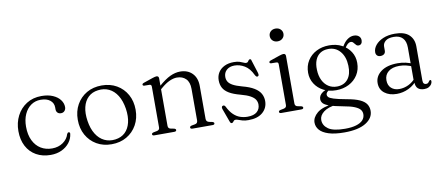

<svg xmlns="http://www.w3.org/2000/svg" viewBox="-78 -1000 3610 1561"><g transform="rotate(-10 1727.5 -219.5)"><path d="M455 -352.5Q455 -334 443.8 -321.5Q432.5 -309 414 -309Q396 -309 385.5 -319.8Q375 -330.5 375 -349V-364Q375 -400 346.8 -422.8Q318.5 -445.5 269 -445.5Q223.5 -445.5 188.8 -421Q154 -396.5 134.2 -352.5Q114.5 -308.5 114.5 -250.5Q114.5 -183 137.8 -135.8Q161 -88.5 201.2 -64Q241.5 -39.5 293.5 -39.5Q346 -39.5 384 -66.2Q422 -93 433.5 -133.5Q437 -140.5 440.2 -143Q443.5 -145.5 448.5 -145.5Q454 -145.5 456.5 -141.2Q459 -137 458.5 -131.5Q454 -91.5 429 -59.2Q404 -27 364 -8.2Q324 10.5 273.5 10.5Q205.5 10.5 154.2 -18.5Q103 -47.5 75 -100.8Q47 -154 47 -225.5Q47 -295 76 -351.5Q105 -408 157.5 -441.2Q210 -474.5 280.5 -474.5Q334.5 -474.5 373.8 -457.5Q413 -440.5 434 -412.5Q455 -384.5 455 -352.5Z M778 -474Q847.5 -474 901.2 -443Q955 -412 985.5 -357.2Q1016 -302.5 1016 -231.5Q1016 -161.5 985.5 -106.8Q955 -52 901 -20.5Q847 11 776 11Q706.5 11 653 -20.2Q599.5 -51.5 569 -106.2Q538.5 -161 538.5 -232Q538.5 -302.5 569 -357Q599.5 -411.5 653.2 -442.8Q707 -474 778 -474ZM812.5 -22.5Q862 -29 893.5 -59.2Q925 -89.5 937 -139Q949 -188.5 939.5 -253Q929 -319.5 901.5 -363.8Q874 -408 832.8 -427.8Q791.5 -447.5 741.5 -440.5Q692.5 -434.5 660.8 -404.2Q629 -374 617 -324.5Q605 -275 615 -210Q625 -144 652.8 -99.8Q680.5 -55.5 721.5 -35.8Q762.5 -16 812.5 -22.5Z M1248.5 -449.5V-57.5Q1248.5 -46 1254.2 -39.5Q1260 -33 1270.5 -31L1296.5 -26Q1312 -22 1312 -12.5Q1312 0 1294 0H1130Q1121.5 0 1117 -3.2Q1112.5 -6.5 1112.5 -12Q1112.5 -17 1116.5 -20.2Q1120.5 -23.5 1128.5 -25.5L1156.5 -31Q1167 -33.5 1172.8 -39.5Q1178.5 -45.5 1178.5 -57V-392Q1178.5 -402 1174.8 -406.5Q1171 -411 1162.5 -411.5L1121 -412Q1113 -412.5 1109.8 -415.2Q1106.5 -418 1106.5 -422.5Q1106.5 -427 1110 -430.2Q1113.5 -433.5 1122.5 -436.5L1195.5 -461.5Q1208 -465.5 1216 -467.5Q1224 -469.5 1229.5 -469.5Q1239 -469.5 1243.8 -464.2Q1248.5 -459 1248.5 -449.5ZM1235.5 -349 1219.5 -364.5 1243.5 -385Q1299.5 -434.5 1342.2 -454.5Q1385 -474.5 1425 -474.5Q1487.5 -474.5 1525.2 -436.2Q1563 -398 1563 -331V-60Q1563 -47 1569.5 -40Q1576 -33 1587.5 -30.5L1612 -25.5Q1619.5 -23.5 1623.5 -20.2Q1627.5 -17 1627.5 -12Q1627.5 -6.5 1623.5 -3.2Q1619.5 0 1610.5 0H1445.5Q1427 0 1427 -12.5Q1427 -22 1442.5 -26L1470 -31Q1482 -33 1487.5 -40.2Q1493 -47.5 1493 -60V-319.5Q1493 -375.5 1465 -403.2Q1437 -431 1391 -431Q1363 -431 1330.2 -416.2Q1297.5 -401.5 1258.5 -368Z M1868.5 -446Q1828.5 -446 1804.2 -424.2Q1780 -402.5 1780 -367Q1780 -345 1790.5 -327.5Q1801 -310 1827.5 -295.5Q1854 -281 1901.5 -268Q1963 -252 1999 -229.8Q2035 -207.5 2050.2 -179.8Q2065.5 -152 2065.5 -119Q2065.5 -62 2023.8 -25.5Q1982 11 1905.5 11Q1877 11 1857.5 5.5Q1838 0 1824.8 -5.2Q1811.5 -10.5 1801.5 -10.5Q1792 -10.5 1787.2 -5Q1782.5 0.5 1778.2 5.8Q1774 11 1766.5 11Q1761.5 11 1758.5 8Q1755.5 5 1752.5 -3L1712 -114Q1709 -123.5 1710.2 -130.5Q1711.5 -137.5 1718.5 -140Q1725.5 -143 1731 -140Q1736.5 -137 1740.5 -130Q1762 -86 1788 -61.5Q1814 -37 1843.2 -27.2Q1872.5 -17.5 1903 -17.5Q1955 -17.5 1981 -40.2Q2007 -63 2007 -100Q2007 -121.5 1996 -140Q1985 -158.5 1956.5 -174.5Q1928 -190.5 1877 -204Q1820 -219 1786.2 -239Q1752.5 -259 1737.5 -286.2Q1722.5 -313.5 1722.5 -350Q1722.5 -386 1740.2 -414.2Q1758 -442.5 1790.8 -458.5Q1823.5 -474.5 1868.5 -474.5Q1897 -474.5 1915.8 -468.5Q1934.5 -462.5 1946.5 -456.5Q1958.5 -450.5 1967.5 -450.5Q1977.5 -450.5 1982.2 -456.5Q1987 -462.5 1991 -468.5Q1995 -474.5 2002 -474.5Q2006 -474.5 2009.2 -471.8Q2012.5 -469 2013.5 -462L2046.5 -357.5Q2050 -346 2049.8 -337.5Q2049.5 -329 2041.5 -326Q2034.5 -323.5 2029.2 -327.8Q2024 -332 2018.5 -342.5Q1992.5 -398 1952.2 -422Q1912 -446 1868.5 -446Z M2296 -449.5V-57.5Q2296 -46 2301.8 -39.5Q2307.5 -33 2318 -31L2344.5 -26Q2352.5 -24 2356.8 -20.8Q2361 -17.5 2361 -12Q2361 -6.5 2356.5 -3.2Q2352 0 2343 0H2177.5Q2169 0 2164.8 -3.2Q2160.5 -6.5 2160.5 -12Q2160.5 -17 2164.2 -20.2Q2168 -23.5 2176 -25.5L2204 -31Q2214.5 -33.5 2220.2 -39.5Q2226 -45.5 2226 -57V-392Q2226 -402 2222.5 -406.5Q2219 -411 2210 -411.5L2168.5 -412Q2160.5 -412.5 2157.2 -415.2Q2154 -418 2154 -422.5Q2154 -427 2157.5 -430.2Q2161 -433.5 2170 -436.5L2243 -461.5Q2256 -465.5 2264 -467.5Q2272 -469.5 2277 -469.5Q2286.5 -469.5 2291.2 -464.2Q2296 -459 2296 -449.5ZM2250 -578.5Q2225 -578.5 2209.2 -593.8Q2193.5 -609 2193.5 -631.5Q2193.5 -654 2209.2 -669Q2225 -684 2250 -684Q2275 -684 2291 -668.8Q2307 -653.5 2307 -631.5Q2307 -609 2291 -593.8Q2275 -578.5 2250 -578.5Z M2720 -18Q2649 -31 2616.5 -41.5Q2584 -52 2575.2 -61.8Q2566.5 -71.5 2566.5 -81Q2566.5 -93 2575.5 -103Q2584.5 -113 2606.5 -123.5L2590 -129.5Q2559 -121.5 2541.2 -109.5Q2523.5 -97.5 2516 -83.8Q2508.5 -70 2508.5 -55.5Q2508.5 -36.5 2521.5 -21.2Q2534.5 -6 2571.8 7.2Q2609 20.5 2682.5 34Q2743 44.5 2775.5 58.2Q2808 72 2820.5 88.2Q2833 104.5 2833 125Q2833 153 2814.8 173.5Q2796.5 194 2759.5 205.2Q2722.5 216.5 2667.5 216.5Q2570 216.5 2528.8 187.2Q2487.5 158 2487.5 112.5Q2487.5 76 2524.2 47.5Q2561 19 2633 11L2620 -3.5Q2514.5 10 2472.2 45.8Q2430 81.5 2430 124.5Q2430 158.5 2453.5 185.8Q2477 213 2527 229Q2577 245 2657 245Q2772 245 2834 206.8Q2896 168.5 2896 108.5Q2896 77 2880 52.8Q2864 28.5 2825.8 11Q2787.5 -6.5 2720 -18ZM2754.5 -422 2775 -416Q2795.5 -449.5 2808.2 -460Q2821 -470.5 2834 -470.5Q2844.5 -470.5 2851 -464.5Q2857.5 -458.5 2862.8 -451Q2868 -443.5 2874.8 -437.5Q2881.5 -431.5 2892 -431.5Q2907 -431.5 2915.2 -441.8Q2923.5 -452 2923.5 -469Q2923.5 -490.5 2908 -503.8Q2892.5 -517 2867 -517Q2840 -517 2815 -499.5Q2790 -482 2770.5 -448.5ZM2856.5 -294.5Q2856.5 -345.5 2830.8 -386Q2805 -426.5 2759.8 -450.2Q2714.5 -474 2655.5 -474Q2596.5 -474 2549.8 -450Q2503 -426 2476 -383.2Q2449 -340.5 2449 -283.5Q2449 -233.5 2475 -192.5Q2501 -151.5 2546.2 -128Q2591.5 -104.5 2650 -104.5Q2709 -104.5 2755.8 -128.5Q2802.5 -152.5 2829.5 -195.2Q2856.5 -238 2856.5 -294.5ZM2642.5 -446Q2703.5 -447 2741.2 -402.5Q2779 -358 2781.5 -284Q2784.5 -214.5 2753 -174.2Q2721.5 -134 2663 -133Q2622.5 -132.5 2591.8 -152.5Q2561 -172.5 2543.2 -209.2Q2525.5 -246 2524 -295Q2522 -341.5 2535.5 -375.2Q2549 -409 2576.2 -427.2Q2603.5 -445.5 2642.5 -446Z M3286.5 -59.5V-68.5L3283.5 -72.5V-345.5Q3283.5 -397 3258 -423.8Q3232.5 -450.5 3185 -450.5Q3138.5 -450.5 3116.5 -431.8Q3094.5 -413 3094.5 -387.5V-353.5Q3094.5 -335 3083 -325.5Q3071.5 -316 3052 -316Q3035 -316 3025 -326.2Q3015 -336.5 3015 -353.5Q3015 -383.5 3037.2 -411.2Q3059.5 -439 3100.5 -456.8Q3141.5 -474.5 3198.5 -474.5Q3276.5 -474.5 3314.8 -438.5Q3353 -402.5 3353 -343V-62Q3353 -43.5 3359.8 -35.8Q3366.5 -28 3377.5 -28Q3391 -28 3396.5 -34Q3402 -40 3406 -46Q3408 -49 3410.2 -51.2Q3412.5 -53.5 3416.5 -53.5Q3420.5 -53.5 3422.5 -50.5Q3424.5 -47.5 3424.5 -42Q3424.5 -30 3416.8 -18Q3409 -6 3394.2 2.2Q3379.5 10.5 3357.5 10.5Q3323 10.5 3304.8 -6.5Q3286.5 -23.5 3286.5 -59.5ZM2991 -103Q2991 -159.5 3041 -196.8Q3091 -234 3179 -234Q3215 -234 3245.5 -226.8Q3276 -219.5 3300 -209L3295 -187.5Q3271 -197 3245 -203.8Q3219 -210.5 3188.5 -210.5Q3130.5 -210.5 3098 -184.2Q3065.5 -158 3065.5 -113.5Q3065.5 -71 3091.2 -48Q3117 -25 3157 -25Q3196.5 -25 3233.5 -42.8Q3270.5 -60.5 3298 -95L3307.5 -77Q3276 -35 3229.2 -12.2Q3182.5 10.5 3130.5 10.5Q3069 10.5 3030 -19.8Q2991 -50 2991 -103Z"/></g></svg>

Font: Fraunces Light
Style: Regular
Weight: 300
Version: Version 1.000;[b76b70a41]